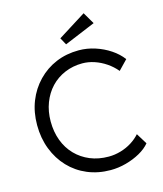

<svg xmlns="http://www.w3.org/2000/svg" viewBox="-131 -1000 939 1107"><g transform="rotate(-15 338.0 -447.0)"><path d="M48 -350Q48 -427 73.5 -491.5Q99 -556 146 -604.5Q193 -653 255 -679Q317 -705 391 -705Q440 -705 488 -689.5Q536 -674 576.5 -647Q617 -620 643 -585L589 -529Q564 -559 531.5 -581Q499 -603 463 -615Q427 -627 391 -627Q335 -627 286.5 -606.5Q238 -586 203 -549Q168 -512 148.5 -461Q129 -410 129 -350Q129 -288 148.5 -236Q168 -184 204.5 -146.5Q241 -109 290.5 -88.5Q340 -68 401 -68Q437 -68 473 -78.5Q509 -89 539 -108Q569 -127 590 -151L630 -86Q607 -58 568.5 -36.5Q530 -15 484 -2.5Q438 10 392 10Q317 10 254 -16.5Q191 -43 145 -91.5Q99 -140 73.5 -206Q48 -272 48 -350ZM330 -757 307 -799 474 -904 515 -834Z"/></g></svg>

Font: Our Lexend Light
Style: Regular
Weight: 300
Designer: Bonnie Shaver-Troup, Thomas Jockin
Foundry: Lexend
Version: Version 1.007